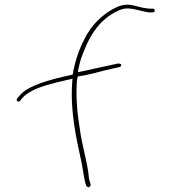

<svg xmlns="http://www.w3.org/2000/svg" viewBox="-20 -766 720 819"><path d="M51 -340C51 -337 53 -333 59 -333C61 -333 64 -334 65 -335L77 -350C86 -360 100 -370 118 -379C152 -398 213 -413 271 -426L289 -430L288 -415C279 -292 305 -177 327 -77C333 -49 338 -8 344 14L348 26C348 28 348 28 353 31C361 37 367 26 367 21L363 9C360 1 358 -12 357 -28C348 -93 329 -148 320 -220C310 -278 303 -351 308 -420C308 -424 311 -435 312 -440C361 -446 423 -466 450 -471L490 -480C493 -480 493 -480 494 -482C502 -493 493 -495 483 -495L446 -487C421 -482 383 -473 332 -462L312 -458L315 -474C318 -488 321 -500 325 -514C355 -599 396 -683 490 -723C502 -728 513 -730 523 -730C556 -730 585 -716 618 -713H632C637 -713 640 -716 640 -721C640 -726 637 -729 632 -729H618C610 -730 600 -731 589 -733C567 -738 544 -746 523 -746C511 -746 495 -743 481 -737C419 -709 369 -659 340 -599C317 -555 300 -505 290 -448L282 -446C194 -427 102 -402 66 -361L54 -347C53 -345 51 -342 51 -340Z"/></svg>

Font: Stray Cat
Style: ExLtExt
Weight: 200
Version: Version 1.0